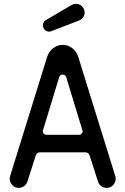

<svg xmlns="http://www.w3.org/2000/svg" viewBox="-20 -944 640 980"><path d="M383 -256Q392 -256 397 -262Q402 -267 402 -274.5Q402 -277 318 -550Q313.5 -563.5 300 -563.5Q286.5 -563.5 282 -550Q198 -277 198 -274.5Q198 -267 203 -262Q208.5 -256 217 -256ZM524.5 15Q509 15 497 6Q485.5 -2 480 -17.5L437.5 -150.5Q432 -166.5 415.5 -166.5H184.5Q168 -166.5 162.5 -150.5L120 -17.5Q114.5 -2 103 6Q91 15 75.5 15Q55.5 15 43 1Q29.5 -13.5 29.5 -31Q29.5 -34.5 30 -38Q30.5 -41.5 31.5 -45L221 -655Q230 -681.5 252 -698.5Q274 -715 300 -715Q327 -715 348.5 -698.5Q370 -682.5 379 -655L568.5 -45Q569.5 -41.5 570 -38Q570.5 -34.5 570.5 -31Q570.5 -13.5 557.5 1Q544 15 524.5 15ZM230.5 -782.5Q212 -782.5 203 -799.5Q199 -807.5 199 -814.5Q199 -823 203 -830.2Q207 -837.5 215 -842L345.5 -918.5Q356 -924.5 367.5 -924.5Q379 -924.5 389 -919Q399 -913.5 405.5 -903.5Q408.5 -898 410.2 -892.2Q412 -886.5 412 -880.5Q412 -867.5 404.5 -856.2Q397 -845 384 -839.5L242.5 -785Q236 -782.5 230.5 -782.5Z"/></svg>

Font: Maple Mono SC NF
Style: Regular
Weight: 400
Designer: subframe7536
Version: Version 4.2; ttfautohint (v1.8.4.7-5d5b-dirty);Nerd Fonts 6.